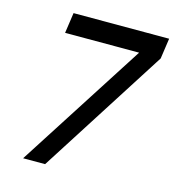

<svg xmlns="http://www.w3.org/2000/svg" viewBox="-105 -789 797 877"><g transform="rotate(15 293.5 -350.0)"><path d="M121 -603H471L84 0H188L573 -603L587 -700H135Z"/></g></svg>

Font: Unageo
Style: Medium-Italic
Weight: 500
Designer: Richard Sepsi
Foundry: Richard Sepsi
Version: Version 2.000